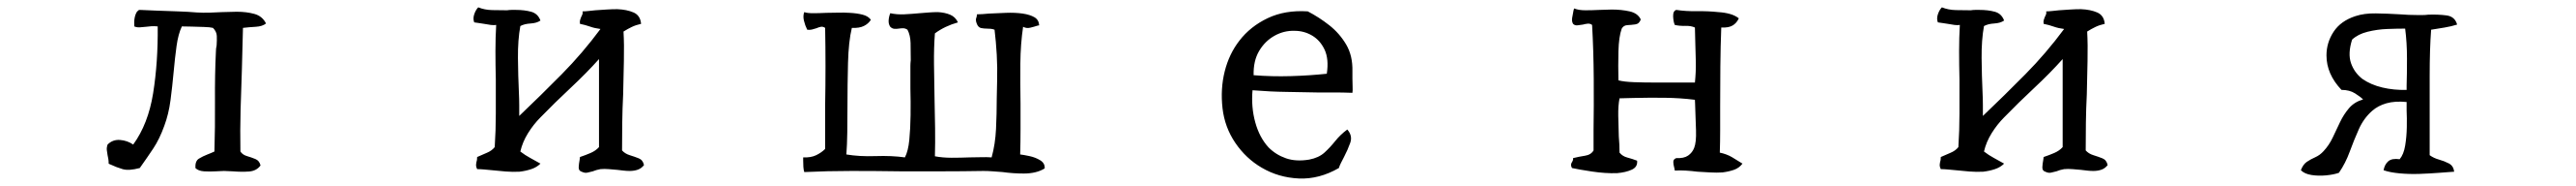

<svg xmlns="http://www.w3.org/2000/svg" viewBox="-20 -509 7040 507"><path d="M707 -445Q697 -437 679 -436Q661 -435 644 -433Q643 -404 642.5 -375.5Q642 -347 641 -318Q639 -265 637.5 -210Q636 -155 637 -96Q643 -87 655 -83.5Q667 -80 678 -75.5Q689 -71 692 -58Q681 -43 660.5 -41.5Q640 -40 616 -42Q610 -42 604 -42.5Q598 -43 592 -43Q586 -43 580.5 -42.5Q575 -42 570 -42Q553 -41 537.5 -42Q522 -43 514 -51Q513 -70 523.5 -76.5Q534 -83 547 -88Q552 -90 557 -92Q562 -94 566 -96Q568 -161 567.5 -233.5Q567 -306 570 -367Q570 -372 570.5 -376.5Q571 -381 572 -385Q573 -399 572.5 -411Q572 -423 562 -433Q554 -435 537.5 -435.5Q521 -436 504 -436.5Q487 -437 477 -437Q467 -416 462.5 -383.5Q458 -351 454.5 -312.5Q451 -274 446 -236Q441 -198 429 -166Q416 -130 399 -104.5Q382 -79 362 -51Q332 -43 315 -48Q298 -53 281 -61Q278 -62 277 -63Q277 -70 276 -76Q275 -82 274 -86Q273 -93 272 -99.5Q271 -106 274 -115Q288 -129 308 -127.5Q328 -126 344 -115Q385 -171 398.5 -255Q412 -339 411 -437Q402 -438 394 -437.5Q386 -437 379 -436Q370 -435 362 -434.5Q354 -434 347 -437Q346 -450 348 -460.5Q350 -471 355 -478Q357 -479 358 -480.5Q359 -482 362 -482Q381 -481 409 -480Q437 -479 466 -478Q495 -477 518 -475Q535 -474 552.5 -474.5Q570 -475 587 -476Q597 -476 607 -476.5Q617 -477 627 -477Q654 -477 675.5 -471Q697 -465 707 -445Z M1740 -59Q1733 -50 1723 -46.5Q1713 -43 1701 -43Q1693 -43 1684 -44Q1675 -45 1667 -46Q1655 -47 1643.5 -48Q1632 -49 1621 -48Q1615 -47 1610 -45.5Q1605 -44 1600 -42Q1592 -40 1585.5 -38.5Q1579 -37 1572 -40Q1561 -43 1561.5 -53Q1562 -63 1564 -73Q1565 -79 1565 -81Q1580 -86 1594 -92Q1608 -98 1617 -108V-348Q1583 -310 1539.5 -269.5Q1496 -229 1457 -189Q1438 -170 1423 -146Q1408 -122 1402 -96Q1415 -86 1429 -78.5Q1443 -71 1457 -63Q1447 -53 1432 -48Q1417 -43 1400 -41Q1382 -40 1362.5 -41.5Q1343 -43 1325 -45Q1314 -46 1303.5 -47Q1293 -48 1284 -48Q1281 -54 1281 -58Q1281 -62 1282 -67Q1283 -70 1283.5 -73Q1284 -76 1284 -81Q1297 -87 1310.5 -92.5Q1324 -98 1332 -108Q1335 -153 1335 -200Q1335 -247 1335 -292Q1334 -332 1334 -369.5Q1334 -407 1336 -441Q1330 -440 1321.5 -441Q1313 -442 1303 -444Q1297 -445 1290 -446Q1283 -447 1276 -448Q1272 -458 1276 -470Q1280 -482 1287 -489Q1304 -482 1325 -481.5Q1346 -481 1366 -481Q1372 -482 1378 -482Q1384 -482 1390 -482Q1413 -482 1431.5 -477Q1450 -472 1457 -453Q1447 -446 1430 -445Q1413 -444 1402 -438Q1395 -400 1395.5 -350.5Q1396 -301 1398 -259Q1399 -239 1399 -222Q1399 -205 1399 -193Q1458 -249 1515 -306.5Q1572 -364 1621 -430Q1605 -432 1592.5 -436.5Q1580 -441 1565 -444Q1564 -451 1565.5 -455Q1567 -459 1568 -462Q1570 -466 1571.5 -469.5Q1573 -473 1572 -478Q1579 -478 1588 -479Q1597 -480 1607 -481Q1622 -482 1637 -483Q1652 -484 1667 -484Q1693 -483 1711.5 -475Q1730 -467 1732 -444Q1718 -441 1706.5 -435.5Q1695 -430 1684 -423Q1686 -387 1685 -343Q1684 -299 1683 -252Q1681 -213 1680.5 -174.5Q1680 -136 1680 -99Q1688 -90 1701 -86Q1714 -82 1725.5 -77.5Q1737 -73 1740 -59Z M2835 -50Q2824 -43 2809.5 -39.5Q2795 -36 2778 -36Q2764 -36 2749 -37Q2734 -38 2720 -40Q2706 -41 2693 -42Q2680 -43 2668 -43Q2610 -42 2553.5 -42Q2497 -42 2442 -42Q2374 -43 2307.5 -43Q2241 -43 2178 -40Q2176 -46 2175.5 -54.5Q2175 -63 2175 -72Q2175 -77 2175 -80Q2196 -79 2210.5 -86Q2225 -93 2235 -103Q2235 -134 2235 -163.5Q2235 -193 2235 -221Q2236 -276 2236 -329Q2236 -382 2235 -433Q2229 -437 2223.5 -436Q2218 -435 2211 -432Q2205 -430 2199 -428.5Q2193 -427 2186 -428Q2180 -440 2177 -453Q2174 -466 2178 -476Q2186 -473 2202 -473Q2218 -473 2238 -474Q2254 -474 2270.5 -474.5Q2287 -475 2302 -474Q2322 -473 2337.5 -469Q2353 -465 2360 -455Q2353 -444 2340.5 -438Q2328 -432 2308 -433Q2299 -396 2297.5 -337Q2296 -278 2296 -220Q2296 -182 2295.5 -147.5Q2295 -113 2293 -88Q2328 -82 2372.5 -83.5Q2417 -85 2453 -80Q2462 -97 2465 -127.5Q2468 -158 2468.5 -195Q2469 -232 2468 -268Q2468 -280 2468 -291Q2468 -302 2468 -313Q2468 -321 2468 -329Q2468 -337 2469 -345Q2469 -370 2468.5 -391.5Q2468 -413 2460 -428Q2454 -432 2448 -432Q2442 -432 2436 -431Q2430 -430 2424 -430.5Q2418 -431 2413 -436Q2408 -443 2408.5 -453Q2409 -463 2413 -473Q2431 -469 2451.5 -470Q2472 -471 2493 -473Q2506 -474 2518.5 -475Q2531 -476 2543 -476Q2562 -475 2576.5 -469Q2591 -463 2598 -448Q2562 -438 2535 -418Q2532 -380 2532.5 -333.5Q2533 -287 2534 -239Q2535 -199 2535.5 -159.5Q2536 -120 2535 -83Q2556 -79 2580.5 -79Q2605 -79 2630 -80Q2646 -80 2661 -80.5Q2676 -81 2690 -80Q2700 -116 2702 -157.5Q2704 -199 2704 -241Q2704 -253 2704.5 -264.5Q2705 -276 2705 -288Q2706 -325 2704 -360Q2702 -395 2698 -428Q2693 -430 2687.5 -430.5Q2682 -431 2677 -431Q2669 -431 2661.5 -432.5Q2654 -434 2650 -443Q2647 -450 2647 -454.5Q2647 -459 2649 -463Q2650 -468 2650 -470Q2656 -470 2664.5 -470.5Q2673 -471 2683 -472Q2704 -473 2729 -474Q2754 -475 2775 -472Q2795 -469 2807 -462Q2819 -455 2820 -440Q2818 -440 2815 -439Q2806 -436 2795.5 -433.5Q2785 -431 2776 -436Q2769 -389 2768.5 -336Q2768 -283 2769 -226Q2769 -192 2769 -157.5Q2769 -123 2768 -88Q2777 -87 2793.5 -83.5Q2810 -80 2823 -72Q2836 -64 2835 -50Z M3676 -256Q3650 -257 3626 -257Q3602 -257 3578 -257Q3538 -258 3495.5 -258.5Q3453 -259 3403 -263Q3399 -217 3410.5 -175.5Q3422 -134 3447 -107Q3467 -87 3494.5 -77.5Q3522 -68 3558 -74Q3584 -79 3599.5 -93Q3615 -107 3629 -124.5Q3643 -142 3662 -156Q3677 -139 3670 -119.5Q3663 -100 3653 -81Q3649 -73 3645 -65.5Q3641 -58 3639 -51Q3585 -20 3529.5 -22.5Q3474 -25 3428 -52Q3385 -77 3356 -119.5Q3327 -162 3321 -214Q3315 -267 3327 -314.5Q3339 -362 3367 -398Q3397 -437 3444.5 -459.5Q3492 -482 3554 -478Q3585 -462 3613 -440Q3641 -418 3659 -387.5Q3677 -357 3676 -315Q3676 -311 3676 -306Q3676 -301 3676 -295Q3676 -284 3676.5 -272.5Q3677 -261 3676 -256ZM3606 -308Q3612 -348 3600 -373.5Q3588 -399 3566 -412Q3544 -425 3518 -425Q3489 -426 3463 -411.5Q3437 -397 3421 -370Q3405 -343 3406 -304Q3456 -300 3507.5 -301.5Q3559 -303 3606 -308Z M4742 -63Q4733 -51 4718.5 -46Q4704 -41 4687 -39Q4671 -38 4654 -39Q4637 -40 4619 -41Q4603 -43 4587 -44Q4571 -45 4557 -44Q4557 -47 4555 -54Q4553 -61 4553 -68Q4553 -75 4561 -78Q4582 -77 4593.5 -85Q4605 -93 4610 -106Q4616 -121 4615 -153.5Q4614 -186 4613 -211Q4613 -219 4612.5 -226Q4612 -233 4612 -237Q4572 -242 4529.5 -242.5Q4487 -243 4445 -242Q4435 -242 4425.5 -241.5Q4416 -241 4406 -241Q4402 -221 4402.5 -193.5Q4403 -166 4404 -137Q4405 -126 4405.5 -115Q4406 -104 4406 -93Q4414 -83 4427.5 -79.5Q4441 -76 4454 -71Q4456 -54 4439.5 -46.5Q4423 -39 4399 -37Q4367 -36 4330.5 -41.5Q4294 -47 4276 -51Q4273 -57 4273.5 -60.5Q4274 -64 4276 -67Q4280 -73 4279 -78Q4295 -82 4311.5 -84.5Q4328 -87 4335 -99Q4335 -111 4335 -125.5Q4335 -140 4335 -156Q4336 -217 4335.5 -294.5Q4335 -372 4331 -441Q4326 -445 4319.5 -444.5Q4313 -444 4306 -442Q4299 -441 4291.5 -440Q4284 -439 4279 -444Q4275 -451 4276.5 -460Q4278 -469 4280 -479Q4281 -484 4282 -486Q4294 -481 4312.5 -481Q4331 -481 4351 -482Q4360 -482 4368.5 -482.5Q4377 -483 4385 -483Q4411 -483 4433.5 -478Q4456 -473 4464 -456Q4460 -444 4449 -442.5Q4438 -441 4427.5 -440.5Q4417 -440 4412 -431Q4404 -409 4403 -369Q4402 -329 4403 -290Q4418 -286 4445.5 -285Q4473 -284 4504 -284Q4535 -284 4561 -284Q4579 -284 4592.5 -284Q4606 -284 4612 -284Q4615 -313 4614.5 -339.5Q4614 -366 4613 -394Q4613 -404 4612.5 -414Q4612 -424 4612 -434Q4601 -439 4585.5 -438.5Q4570 -438 4557 -441Q4553 -450 4552.5 -464.5Q4552 -479 4561 -482Q4587 -478 4617.5 -478.5Q4648 -479 4676 -476Q4693 -475 4707.5 -471Q4722 -467 4732 -459Q4726 -446 4715 -439.5Q4704 -433 4684 -434Q4682 -382 4681.5 -327Q4681 -272 4681 -219Q4681 -185 4681 -153.5Q4681 -122 4680 -93Q4699 -89 4713.5 -80.5Q4728 -72 4742 -63Z M5740 -59Q5733 -50 5723 -46.5Q5713 -43 5701 -43Q5693 -43 5684 -44Q5675 -45 5667 -46Q5655 -47 5643.5 -48Q5632 -49 5621 -48Q5615 -47 5610 -45.5Q5605 -44 5600 -42Q5592 -40 5585.5 -38.5Q5579 -37 5572 -40Q5561 -43 5561.5 -53Q5562 -63 5564 -73Q5565 -79 5565 -81Q5580 -86 5594 -92Q5608 -98 5617 -108V-348Q5583 -310 5539.5 -269.5Q5496 -229 5457 -189Q5438 -170 5423 -146Q5408 -122 5402 -96Q5415 -86 5429 -78.5Q5443 -71 5457 -63Q5447 -53 5432 -48Q5417 -43 5400 -41Q5382 -40 5362.5 -41.5Q5343 -43 5325 -45Q5314 -46 5303.5 -47Q5293 -48 5284 -48Q5281 -54 5281 -58Q5281 -62 5282 -67Q5283 -70 5283.5 -73Q5284 -76 5284 -81Q5297 -87 5310.5 -92.5Q5324 -98 5332 -108Q5335 -153 5335 -200Q5335 -247 5335 -292Q5334 -332 5334 -369.5Q5334 -407 5336 -441Q5330 -440 5321.5 -441Q5313 -442 5303 -444Q5297 -445 5290 -446Q5283 -447 5276 -448Q5272 -458 5276 -470Q5280 -482 5287 -489Q5304 -482 5325 -481.5Q5346 -481 5366 -481Q5372 -482 5378 -482Q5384 -482 5390 -482Q5413 -482 5431.5 -477Q5450 -472 5457 -453Q5447 -446 5430 -445Q5413 -444 5402 -438Q5395 -400 5395.5 -350.5Q5396 -301 5398 -259Q5399 -239 5399 -222Q5399 -205 5399 -193Q5458 -249 5515 -306.5Q5572 -364 5621 -430Q5605 -432 5592.5 -436.5Q5580 -441 5565 -444Q5564 -451 5565.5 -455Q5567 -459 5568 -462Q5570 -466 5571.5 -469.5Q5573 -473 5572 -478Q5579 -478 5588 -479Q5597 -480 5607 -481Q5622 -482 5637 -483Q5652 -484 5667 -484Q5693 -483 5711.5 -475Q5730 -467 5732 -444Q5718 -441 5706.5 -435.5Q5695 -430 5684 -423Q5686 -387 5685 -343Q5684 -299 5683 -252Q5681 -213 5680.5 -174.5Q5680 -136 5680 -99Q5688 -90 5701 -86Q5714 -82 5725.5 -77.5Q5737 -73 5740 -59Z M6695 -442Q6679 -437 6661 -434Q6643 -431 6624 -428Q6620 -376 6620 -302Q6620 -228 6620 -155Q6620 -137 6620 -120Q6620 -103 6620 -86Q6631 -78 6645.5 -74Q6660 -70 6672.5 -63.5Q6685 -57 6687 -41Q6672 -40 6646.5 -38Q6621 -36 6592.5 -35Q6564 -34 6537.5 -36.5Q6511 -39 6494 -45Q6497 -61 6507 -69.5Q6517 -78 6538 -75Q6549 -88 6553 -112Q6557 -136 6557.5 -162Q6558 -188 6557 -208Q6557 -215 6557 -221Q6557 -227 6557 -231Q6525 -234 6502 -227.5Q6479 -221 6463 -207Q6440 -187 6426.5 -157Q6413 -127 6401.5 -95.5Q6390 -64 6372 -38Q6358 -33 6337 -31Q6316 -29 6297 -32Q6278 -35 6268 -45Q6274 -61 6284.5 -68Q6295 -75 6307.5 -80.5Q6320 -86 6330 -97Q6345 -113 6355 -134Q6365 -155 6375 -176Q6385 -197 6399.5 -214Q6414 -231 6438 -238Q6431 -245 6416 -254.5Q6401 -264 6379 -264Q6338 -307 6338 -358Q6338 -393 6357.5 -422.5Q6377 -452 6417 -465Q6441 -473 6473 -472.5Q6505 -472 6538 -470Q6551 -469 6563 -468.5Q6575 -468 6587 -468Q6594 -468 6601 -468Q6608 -468 6616 -469Q6643 -470 6666 -467Q6689 -464 6695 -442ZM6557 -264Q6557 -268 6557 -276Q6558 -306 6558 -349.5Q6558 -393 6553 -431Q6552 -431 6550 -431Q6531 -431 6504 -430Q6477 -429 6450.5 -422.5Q6424 -416 6408 -401Q6396 -363 6405 -337Q6414 -311 6436 -294Q6459 -278 6490.5 -270.5Q6522 -263 6557 -264Z"/></svg>

Font: Yuji Syuku
Style: Regular
Weight: 400
Designer: Kataoka Yuji
Foundry: Kinuta Font Factory
Version: Version 3.002